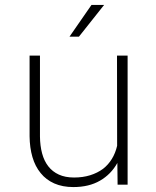

<svg xmlns="http://www.w3.org/2000/svg" viewBox="-20 -756 640 786"><path d="M461.4 0H502.4V-528.3H459L459.5 -159.2Q452.6 -129.4 438 -105.5Q423.3 -81.5 401.9 -64.9Q378.9 -47.9 349.1 -38.6Q319.3 -29.3 283.2 -29.3Q247.1 -29.3 220.9 -41.3Q194.8 -53.2 177.7 -75.2Q160.6 -97.2 152.3 -128.2Q144 -159.2 143.6 -197.3V-528.3H101.1V-198.2Q101.6 -151.4 112.8 -113Q124 -74.7 146.5 -47.4Q168.5 -20 202.1 -5.1Q235.8 9.8 280.3 9.8Q344.2 9.8 389.4 -16.4Q434.6 -42.5 460.4 -88.9ZM354.5 -735.8 264.6 -606H303.2L406.2 -735.8Z"/></svg>

Font: Roboto Mono ExtraLight
Style: Regular
Weight: 250
Monospace: yes
Designer: Google
Version: Version 3.000